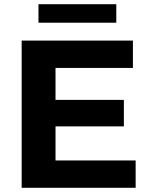

<svg xmlns="http://www.w3.org/2000/svg" viewBox="-20 -893 711 913"><path d="M625 -130V0H83V-700H612V-570H244V-418H569V-292H244V-130ZM163 -873H533V-785H163Z"/></svg>

Font: Montserrat-Bold
Style: Bold
Weight: 700
Version: Version 7.200